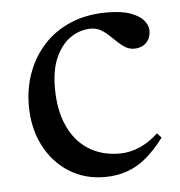

<svg xmlns="http://www.w3.org/2000/svg" viewBox="-41 -485 502 534"><g transform="rotate(-5 210.5 -218.0)"><path d="M276 -445.5Q317.5 -445.5 342.5 -436.2Q367.5 -427 378.8 -413Q390 -399 390 -385.5Q390 -371.5 384.2 -360.8Q378.5 -350 367.8 -344.2Q357 -338.5 343.5 -338.5Q330 -338.5 319 -345.2Q308 -352 297.8 -361.8Q287.5 -371.5 277.2 -381.2Q267 -391 254.8 -397.8Q242.5 -404.5 227.5 -404.5Q199 -404.5 173 -387.8Q147 -371 130.5 -336.2Q114 -301.5 114 -248.5Q114 -187 134 -142.8Q154 -98.5 190.8 -75Q227.5 -51.5 278 -51.5Q306.5 -51.5 334 -63.5Q361.5 -75.5 386 -98.5L397.5 -85.5Q373 -52.5 347.5 -31.2Q322 -10 293.2 0Q264.5 10 231.5 10Q174.5 10 130.8 -18Q87 -46 62.2 -94.8Q37.5 -143.5 37.5 -206Q37.5 -255 53.5 -298.2Q69.5 -341.5 99.8 -374.5Q130 -407.5 174.5 -426.5Q219 -445.5 276 -445.5Z"/></g></svg>

Font: Newsreader 24pt
Style: Regular
Weight: 400
Designer: Hugues Gentile
Foundry: Production Type
Version: Version 1.003